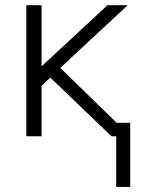

<svg xmlns="http://www.w3.org/2000/svg" viewBox="-20 -533 552 751"><path d="M434.6 -52.7H489.3V198.2H434.6ZM83 0V-512.7H142.6V-273.4L400.4 -512.7H479.5L215.8 -267.6L490.2 0H416L176.8 -229.5L142.6 -197.3V0Z"/></svg>

Font: Gothic A1 Light
Style: Regular
Weight: 300
Version: Version 2.50